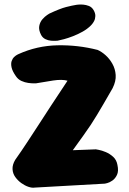

<svg xmlns="http://www.w3.org/2000/svg" viewBox="-20 -854 587 873"><path d="M137 -1Q126 1 109.5 -4.5Q93 -10 77 -21.5Q61 -33 49.5 -49Q38 -65 37 -85Q36 -105 49 -127Q78 -168 102.5 -205.5Q127 -243 153.5 -283.5Q180 -324 212 -373.5Q244 -423 287 -487Q262 -494 222 -488Q182 -482 143 -475Q143 -475 133 -475Q123 -475 108 -477Q93 -479 77.5 -486Q62 -493 52 -508Q36 -531 32.5 -548Q29 -565 33 -576.5Q37 -588 44.5 -595Q52 -602 58 -605Q64 -608 64 -608Q148 -646 241 -648Q334 -650 424 -627Q442 -619 460 -603Q478 -587 491 -564Q504 -541 506 -513Q508 -485 492 -453Q468 -411 451 -382Q434 -353 420.5 -330.5Q407 -308 392.5 -286Q378 -264 358.5 -237Q339 -210 311 -171L416 -175Q416 -175 429.5 -172.5Q443 -170 461 -162.5Q479 -155 494.5 -141Q510 -127 514 -104Q520 -76 512 -59Q504 -42 491 -33Q478 -24 467.5 -21.5Q457 -19 457 -19ZM242 -669Q242 -669 233 -668.5Q224 -668 211.5 -669Q199 -670 186.5 -676Q174 -682 167 -695Q155 -718 158.5 -736Q162 -754 173 -766.5Q184 -779 194 -785.5Q204 -792 204 -792Q253 -815 280.5 -822Q308 -829 327 -832Q327 -832 336 -833Q345 -834 358 -833Q371 -832 384 -827Q397 -822 405 -809Q414 -794 413.5 -781Q413 -768 408 -758.5Q403 -749 398 -743.5Q393 -738 393 -738Q377 -722 355.5 -710Q334 -698 312 -689.5Q290 -681 271.5 -676Q253 -671 242 -669Z"/></svg>

Font: Sour Gummy Black
Style: Regular
Weight: 900
Designer: Stefie Justprince
Foundry: Eifetstype
Version: Version 1.000